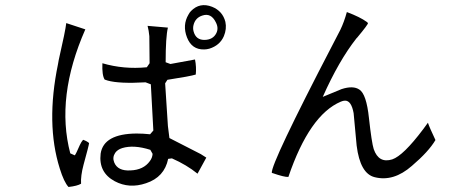

<svg xmlns="http://www.w3.org/2000/svg" viewBox="-20 -704 1880 765"><path d="M872 -560Q856 -523 814 -510Q803 -507 793 -507Q744 -506 725 -555Q706 -604 731 -646Q735 -654 741 -660Q776 -696 825 -677Q867 -660 878 -617Q884 -589 872 -560ZM840 -615Q821 -654 786 -642Q758 -633 751 -604Q748 -592 751 -580Q760 -544 796 -545Q829 -546 842 -572Q852 -592 840 -615ZM802 -76 767 -12Q724 -47 665 -73L650 -71Q635 2 562 26Q495 49 437 18Q372 -17 381 -92Q393 -171 524 -172Q551 -172 578 -169L591 -184L581 -368L560 -376Q455 -370 409 -383Q403 -385 397 -387Q386 -404 388 -452Q473 -427 565 -436L576 -452L575 -560Q573 -582 568 -601L649 -594Q640 -557 640 -456L659 -449L757 -467Q763 -437 760 -407Q738 -400 647 -386L638 -372L649 -202Q652 -176 655 -154L780 -90Q792 -83 802 -76ZM588 -91 579 -107Q513 -128 467 -114Q448 -108 439 -95Q427 -77 435 -57Q449 -22 500 -25Q552 -27 577 -62Q587 -75 588 -91ZM335 -134Q334 -124 313 -48Q301 -3 303 28Q288 37 253 41Q235 22 218 -33Q162 -211 211 -448Q212 -456 214 -465Q241 -583 244 -612L320 -587Q201 -317 260 -93L278 -85Q283 -91 298 -126Q304 -139 311 -147Q326 -142 335 -134Z M1715 -146Q1688 -100 1621 -43Q1548 21 1473 2Q1415 -12 1401 -124L1389 -253Q1380 -303 1355 -303Q1347 -303 1338 -299Q1213 -246 1129 1Q1113 2 1067 -14Q1065 -14 1063 -15Q1058 -50 1307 -529Q1329 -571 1336 -585Q1351 -616 1362 -656Q1415 -636 1441 -617Q1445 -614 1446 -612Q1448 -608 1403 -554Q1401 -552 1400 -551Q1330 -462 1266 -318L1341 -349Q1387 -364 1412 -347Q1440 -329 1450 -234Q1461 -135 1469 -110Q1489 -52 1543 -69Q1587 -84 1666 -189Q1683 -212 1685 -215Q1690 -199 1715 -146Z"/></svg>

Font: cwTeXYen
Style: Medium
Weight: 500
Version: Version 1.17